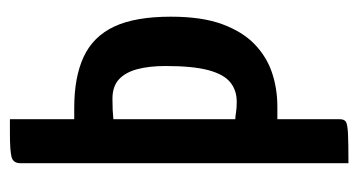

<svg xmlns="http://www.w3.org/2000/svg" viewBox="-192 -548 740 397"><g transform="rotate(-90 178.5 -350.0)"><path d="M39 0V-678Q39 -693 51.5 -696.5Q64 -700 101 -700H130V-567H154Q217 -567 259 -547.5Q301 -528 321.5 -484.5Q342 -441 342 -367Q342 -303 326.5 -261Q311 -219 285 -194Q259 -169 226 -158Q193 -147 156 -147H130V-18Q130 -9 125 -5.5Q120 -2 101 -1Q82 0 39 0ZM166 -231Q190 -231 206.5 -244.5Q223 -258 231.5 -290Q240 -322 240 -378Q240 -412 233.5 -436.5Q227 -461 212.5 -474.5Q198 -488 172 -488Q158 -488 148.5 -487.5Q139 -487 130 -486V-234Q135 -234 144 -232.5Q153 -231 166 -231Z"/></g></svg>

Font: Yanone Kaffeesatz ExtraLight Medium
Style: Regular
Weight: 500
Version: Version 2.003